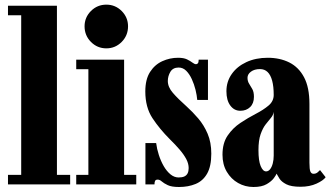

<svg xmlns="http://www.w3.org/2000/svg" viewBox="-20 -774 1387 806"><path d="M13.5 0V-40H69V-710H13.5V-750H219V-40H274.5V0Z M300 0V-40H351V-483.5H300V-523.5H501V-40H552V0ZM426.5 -571Q388.5 -571 361.8 -598Q335 -625 335 -663.5Q335 -701 361.8 -727.8Q388.5 -754.5 426.5 -754.5Q464 -754.5 490.8 -727.8Q517.5 -701 517.5 -663.5Q517.5 -625 490.8 -598Q464 -571 426.5 -571Z M731.5 11Q700.5 11 684.2 3.2Q668 -4.5 659.2 -12.2Q650.5 -20 642 -20Q634 -20 631.2 -15Q628.5 -10 628.5 0H590.5V-173.5H635.5Q638.5 -149 646.8 -123.5Q655 -98 667.2 -76.8Q679.5 -55.5 695.5 -42.2Q711.5 -29 730 -29Q744.5 -29 753.8 -33.2Q763 -37.5 767.5 -46.2Q772 -55 772 -68.5Q772 -87 762 -106Q752 -125 734.2 -145.8Q716.5 -166.5 693 -189.5Q650 -232.5 620 -278Q590 -323.5 590 -390Q590 -441 610 -472Q630 -503 661.5 -517.2Q693 -531.5 727.5 -531.5Q751 -531.5 765 -524.8Q779 -518 787.8 -511.2Q796.5 -504.5 803 -504.5Q807.5 -504.5 810.8 -508.5Q814 -512.5 814 -523.5H853V-354.5H808Q806.5 -373.5 800.8 -397Q795 -420.5 785.2 -441.8Q775.5 -463 761.8 -476.8Q748 -490.5 730 -490.5Q706 -490.5 695.2 -472.5Q684.5 -454.5 684.5 -434Q684.5 -408.5 705.8 -384Q727 -359.5 763.5 -327Q788.5 -304.5 812.2 -276.8Q836 -249 851.5 -212.8Q867 -176.5 867 -129Q867 -76 849.5 -45.2Q832 -14.5 801.2 -1.8Q770.5 11 731.5 11Z M1044 11Q1009 11 979.5 -5.8Q950 -22.5 932 -53Q914 -83.5 914 -124.5Q914 -173.5 935.8 -205.2Q957.5 -237 989.5 -258.2Q1021.5 -279.5 1053.5 -296Q1085.5 -312.5 1107.2 -330.8Q1129 -349 1129 -375.5Q1129 -411 1122.5 -435.2Q1116 -459.5 1103.2 -471.8Q1090.5 -484 1071.5 -484Q1048 -484 1033.5 -473.2Q1019 -462.5 1019 -447.5Q1019 -433 1025.8 -422.5Q1032.5 -412 1039.2 -400Q1046 -388 1046 -367.5Q1046 -340 1030 -324.5Q1014 -309 989 -309Q963 -309 946.8 -331Q930.5 -353 930.5 -391Q930.5 -431.5 952.8 -463.2Q975 -495 1014.2 -513.2Q1053.5 -531.5 1104 -531.5Q1155 -531.5 1194.5 -511.8Q1234 -492 1256.5 -449.5Q1279 -407 1279 -338V-91Q1279 -63 1283 -53.8Q1287 -44.5 1296 -44.5Q1306 -44.5 1313 -50.2Q1320 -56 1323.5 -60L1347 -30Q1337.5 -16.5 1308.8 -3.2Q1280 10 1241.5 10Q1202 10 1181.8 -0.5Q1161.5 -11 1153.2 -24.2Q1145 -37.5 1141 -45Q1139.5 -40 1129.8 -26.5Q1120 -13 1099.5 -1Q1079 11 1044 11ZM1097 -54.5Q1106.5 -54.5 1113.8 -63.5Q1121 -72.5 1125 -87.8Q1129 -103 1129 -121V-304.5Q1127 -290.5 1117 -278.8Q1107 -267 1095 -251.5Q1083 -236 1074 -210.5Q1065 -185 1065 -143.5Q1065 -99.5 1074.2 -77Q1083.5 -54.5 1097 -54.5Z"/></svg>

Font: Imbue Thin 10pt Black
Style: Regular
Weight: 900
Version: Version 1.102